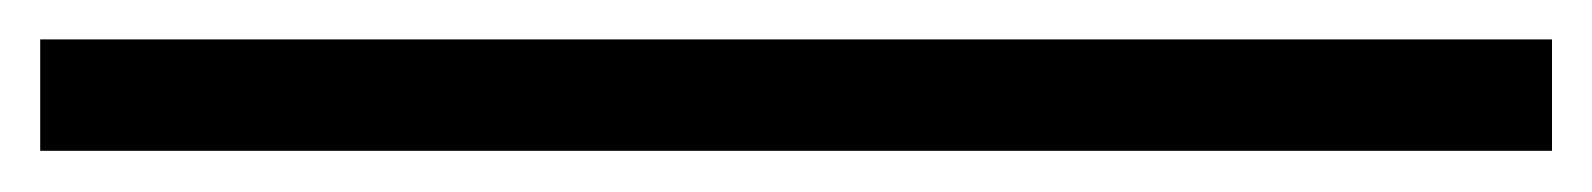

<svg xmlns="http://www.w3.org/2000/svg" viewBox="-25 12 796 96"><path d="M751 31.7V87.4H-4.9V31.7Z"/></svg>

Font: GravitasOne
Style: Regular
Weight: 400
Designer: Riccardo De Franceschi
Foundry: Sorkin Type Co.
Version: Version 1.001